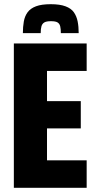

<svg xmlns="http://www.w3.org/2000/svg" viewBox="-20 -895 467 915"><path d="M46 0V-688H393V-557H204V-413H365V-283H204V-131H393V0ZM222 -875Q265 -875 292 -865Q319 -855 332 -836.5Q345 -818 350 -793Q355 -768 355 -737H270Q270 -757 267 -769.5Q264 -782 254.5 -788Q245 -794 223 -794Q201 -794 191 -788Q181 -782 177.5 -769.5Q174 -757 174 -737H89Q89 -767 93.5 -792.5Q98 -818 111.5 -836.5Q125 -855 151.5 -865Q178 -875 222 -875Z"/></svg>

Font: Saira Condensed ExtraBold
Style: Regular
Weight: 800
Width: 3
Designer: Hector Gatti with collaboration of the Omnibus-Type team
Foundry: Omnibus-Type
Version: Version 1.101